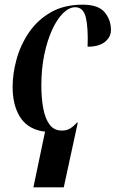

<svg xmlns="http://www.w3.org/2000/svg" viewBox="-20 -562 495 822"><path d="M173 1Q169 1 164.5 0.5Q160 0 156 -1Q94 -14 64 -64Q34 -114 34 -190Q34 -247 51 -308.5Q68 -370 104 -423Q140 -476 197 -509Q254 -542 334 -542Q401 -542 428 -509.5Q455 -477 455 -434Q455 -403 429 -382.5Q403 -362 355 -362Q358 -443 347.5 -487Q337 -531 302 -531Q276 -531 250 -505.5Q224 -480 203 -434Q182 -388 169.5 -327.5Q157 -267 157 -196Q157 -143 165 -99Q173 -55 192 -29Q211 -3 245 -3Q266 -3 281 -12.5Q296 -22 309 -37H313L253 240H123Z"/></svg>

Font: Noto Serif Display ExtraCondensed
Style: Bold Italic
Weight: 700
Width: 2
Italic angle: -12°
Designer: Monotype Design Team
Foundry: Monotype Imaging Inc.
Version: Version 2.009